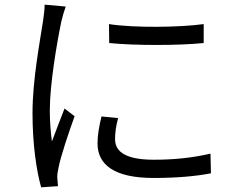

<svg xmlns="http://www.w3.org/2000/svg" viewBox="-20 -775 1003 821"><path d="M119 -291C119 -158 136 -44 156 26L228 21C227 10 226 -4 225 -14C224 -25 227 -44 230 -57C239 -105 274 -209 299 -278L256 -311C241 -272 218 -214 202 -170C196 -217 193 -257 193 -304C193 -415 223 -590 242 -682C246 -700 255 -731 261 -747L171 -755C171 -734 167 -708 164 -685C152 -604 119 -436 119 -291ZM397 -162C397 -69 471 -14 637 -14C739 -14 821 -22 882 -34L880 -118C801 -100 725 -92 637 -92C502 -92 472 -136 472 -180C472 -208 476 -236 485 -270L414 -277C404 -236 397 -197 397 -162ZM446 -672 447 -591C554 -580 745 -580 851 -591V-672C752 -658 553 -655 446 -672Z"/></svg>

Font: GenEiGothic-pro-Regular
Style: Regular
Weight: 400
Designer: Ryoko NISHIZUKA (kana & ideographs); Paul D. Hunt (Latin, Greek & Cyrillic); Wenlong ZHANG (bopomofo); Sandoll Communica
Foundry: Adobe Systems Incorporated; o_tamon
Version: Version 1.000.140830